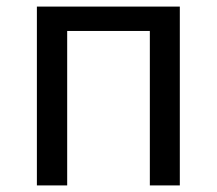

<svg xmlns="http://www.w3.org/2000/svg" viewBox="-20 -563 658 583"><path d="M92 0H184V-469H435V0H526V-543H92Z"/></svg>

Font: Source Han Sans KR
Style: Regular
Weight: 400
Designer: Ryoko NISHIZUKA 西塚涼子 (kana, bopomofo & ideographs); Paul D. Hunt (Latin, Greek & Cyrillic); Sandoll Communications 산돌커뮤니
Foundry: Adobe
Version: Version 2.004;hotconv 1.0.118;makeotfexe 2.5.65603